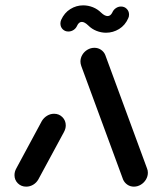

<svg xmlns="http://www.w3.org/2000/svg" viewBox="-20 -697 598 717"><path d="M77.8 0Q59.3 0 46.7 -12.4Q34.1 -24.8 34.1 -43Q34.1 -56.3 41.1 -68.5L136.3 -245.2Q143.7 -257.4 155.9 -264.8Q168.1 -272.2 181.9 -272.2Q200.4 -272.2 213 -259.6Q225.6 -247 225.6 -228.5Q225.6 -216.3 218.5 -203.3L123 -26.7Q115.9 -14.4 103.9 -7.2Q91.9 0 77.8 0ZM532.2 -52.2Q532.2 -38.5 525 -26.5Q517.8 -14.4 505.7 -7.2Q493.7 0 480 0Q466.3 0 455.6 -7.4Q444.8 -14.8 439.6 -26.7L283.7 -450Q280.4 -459.3 280.4 -467Q280.4 -480.7 287.6 -492.6Q294.8 -504.4 306.9 -511.5Q318.9 -518.5 332.6 -518.5Q346.3 -518.5 357.2 -511.1Q368.1 -503.7 373 -491.9L528.9 -68.5Q532.2 -60.7 532.2 -52.2ZM431.9 -672.6Q444.8 -672.6 453.3 -663.9Q461.9 -655.2 461.9 -642.6Q461.9 -634.4 458.9 -628.9Q447.4 -602.6 424.8 -588.7Q402.2 -574.8 375.9 -574.8Q357.8 -574.8 340.4 -581.7Q323 -588.5 309.6 -601.9Q295.9 -615.2 285.6 -615.2Q274.4 -615.2 267.8 -600.7Q263.7 -591.1 254.8 -585.2Q245.9 -579.3 235.2 -579.3Q222.6 -579.3 214.1 -587.8Q205.6 -596.3 205.6 -609.3Q205.6 -616.3 208.5 -623Q220.4 -649.3 242.6 -663.1Q264.8 -677 290.7 -677Q309.3 -677 326.9 -670Q344.4 -663 357.8 -649.6Q371.1 -637 381.9 -637Q393 -637 399.6 -650.7Q403.7 -660.4 412.6 -666.5Q421.5 -672.6 431.9 -672.6Z"/></svg>

Font: 26F Galaxy Sans Extra Bold
Style: Italic
Weight: 800
Italic angle: -5°
Designer: C₂₉H₂₅N₃O₅
Version: Version 1.200